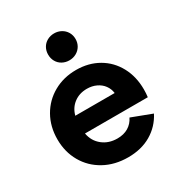

<svg xmlns="http://www.w3.org/2000/svg" viewBox="-176 -864 942 1002"><g transform="rotate(-30 294.5 -363.0)"><path d="M33.2 -252Q33.2 -328.6 67.6 -389.2Q102.1 -449.7 162.4 -483.6Q222.7 -517.6 297.9 -517.6Q373 -517.6 431.4 -483.9Q489.7 -450.2 522.2 -389.9Q554.7 -329.6 554.7 -252.9Q554.7 -229 551.8 -207H173.3Q182.1 -158.2 218.8 -128.9Q255.4 -99.6 307.6 -99.6Q346.2 -99.6 373.8 -116.2Q401.4 -132.8 416 -163.1L537.1 -117.2Q505.4 -55.7 446.5 -21Q387.7 13.7 307.6 13.7Q227.1 13.7 164.8 -20.8Q102.5 -55.2 67.9 -115.7Q33.2 -176.3 33.2 -252ZM413.1 -312.5Q409.7 -338.9 394.5 -359.6Q379.4 -380.4 354.2 -392.3Q329.1 -404.3 297.9 -404.3Q252.4 -404.3 219.7 -379.6Q187 -355 175.8 -312.5ZM212.4 -659.2Q212.4 -682.1 222.9 -700.7Q233.4 -719.2 252.4 -729.7Q271.5 -740.2 294.4 -740.2Q317.4 -740.2 336.4 -729.7Q355.5 -719.2 366.5 -700.7Q377.4 -682.1 377.4 -659.2Q377.4 -636.2 366.5 -617.7Q355.5 -599.1 336.4 -588.6Q317.4 -578.1 294.4 -578.1Q271.5 -578.1 252.4 -588.6Q233.4 -599.1 222.9 -617.7Q212.4 -636.2 212.4 -659.2Z"/></g></svg>

Font: Wanted Sans
Style: Bold
Weight: 700
Designer: Original Design by Kil Hyung-jin and Kang Hanbin, Wanted Lab, Inc; Hangeul from Source Han Sans by Jang Soo-young and Ka
Foundry: Wanted Lab, Inc.
Version: Version 1.000